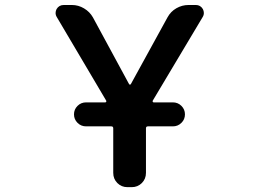

<svg xmlns="http://www.w3.org/2000/svg" viewBox="-20 -775 1040 774"><path d="M494.1 -20.5Q469.7 -20.5 453.1 -37.1Q436.5 -53.7 436.5 -78.1V-257.8Q436.5 -265.6 428.7 -265.6H327.1Q306.6 -265.6 292.5 -279.8Q278.3 -293.9 278.3 -314Q278.3 -334 292.5 -348.1Q306.6 -362.3 327.1 -362.3H404.3Q407.2 -362.3 408.2 -364.7Q409.2 -367.2 408.2 -369.1L209 -706.1Q204.1 -713.9 204.1 -722.7Q204.1 -730.5 208 -738.3Q217.8 -754.9 237.3 -754.9H269.5Q295.9 -754.9 318.8 -741.2Q341.8 -727.5 354.5 -705.1L500 -436.5Q502 -433.6 503.9 -433.6Q505.9 -433.6 507.8 -436.5L655.3 -705.1Q668 -728.5 690.9 -741.7Q713.9 -754.9 740.2 -754.9H769.5Q788.1 -754.9 797.9 -738.3Q801.8 -730.5 801.8 -722.7Q801.8 -713.9 796.9 -706.1L595.7 -369.1Q594.7 -367.2 595.7 -364.7Q596.7 -362.3 599.6 -362.3H676.8Q697.3 -362.3 711.4 -348.1Q725.6 -334 725.6 -314Q725.6 -293.9 711.4 -279.8Q697.3 -265.6 676.8 -265.6H576.2Q568.4 -265.6 568.4 -257.8V-78.1Q568.4 -53.7 551.8 -37.1Q535.2 -20.5 510.7 -20.5Z"/></svg>

Font: Rounded Mgen+ 1mn medium
Style: Regular
Weight: 500
Designer: [Source Han Sans]
Ryoko NISHIZUKA  (kana & ideographs); Paul D. Hunt (Latin, Greek & Cyrillic); Wenlong ZHANG  (bopomofo
Version: Version 1.059.20150602